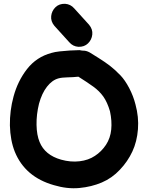

<svg xmlns="http://www.w3.org/2000/svg" viewBox="-20 -978 778 1009"><path d="M263 -5Q333 16 397 10Q461 4 515 -19Q569 -42 610 -86Q651 -129 675.5 -181.5Q700 -234 705 -299Q710 -363 692 -429Q681 -473 659 -515Q637 -557 613 -582Q583 -613 557.5 -632.5Q532 -652 497 -674L452 -702Q433 -713 412 -712Q398 -716 384 -714Q371 -714 346 -712.5Q321 -711 294 -708Q267 -705 251 -700Q172 -679 122 -615Q73 -552 51 -470Q31 -397 32 -319Q34 -240 58 -180Q112 -48 263 -5ZM301 -139Q216 -163 188 -232Q173 -268 172 -322Q171 -376 185 -433Q200 -488 227 -522.5Q254 -557 287 -566Q305 -571 335 -571.5Q365 -572 392 -575Q438 -546 470 -523Q502 -500 523 -470.5Q544 -441 558 -393Q569 -342 564.5 -297Q560 -252 537 -217Q513 -181 479 -159Q445 -136 398 -130.5Q351 -125 301 -139ZM392 -732Q423 -731 442.5 -750Q462 -769 465 -796.5Q468 -824 448 -848L370 -934Q351 -956 322 -958Q291 -959 271.5 -940Q252 -921 249 -893.5Q246 -866 266 -842L344 -756Q363 -734 392 -732Z"/></svg>

Font: Balsamiq Sans
Style: Bold
Weight: 700
Designer: Michael Angeles
Foundry: Balsamiq SRL
Version: Version 1.020; ttfautohint (v1.8.4.7-5d5b);gftools[0.9.26]